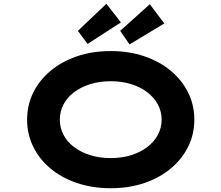

<svg xmlns="http://www.w3.org/2000/svg" viewBox="-20 -986 1172 1016"><path d="M566.5 10Q468.3 10 387.3 -17.5Q306.3 -45 247 -94.5Q187.7 -144 155.6 -210.1Q123.4 -276.1 123.4 -352.9Q123.4 -429.6 155.8 -495.7Q188.3 -561.7 247.6 -611.2Q306.9 -660.7 387.6 -688.2Q468.3 -715.7 565.9 -715.7Q663.1 -715.7 743.8 -688.2Q824.6 -660.7 883.9 -611.2Q943.2 -561.7 975.8 -495.7Q1008.4 -429.6 1008.4 -353.4Q1008.4 -276.1 975.8 -210.1Q943.2 -144 883.9 -94.5Q824.6 -45 743.8 -17.5Q663.1 10 566.5 10ZM565.9 -149.5Q625.2 -149.5 674.4 -165Q723.7 -180.5 759.6 -208.1Q795.6 -235.7 815.5 -272.8Q835.3 -309.8 835.3 -352.9Q835.3 -396 815.5 -433Q795.6 -470 759.6 -497.6Q723.7 -525.2 674.4 -540.7Q625.2 -556.2 565.9 -556.2Q506.7 -556.2 457.2 -540.7Q407.8 -525.2 371.5 -497.6Q335.2 -470 315.9 -433Q296.6 -396 296.6 -352.9Q296.6 -309.8 315.9 -272.8Q335.2 -235.7 371.5 -208.1Q407.8 -180.5 457.2 -165Q506.7 -149.5 565.9 -149.5ZM443.4 -753.4 392.2 -822.7 542.8 -966 619.9 -867.6ZM665.4 -751.1 615.9 -822.7 772.8 -963.7 849.4 -861.9Z"/></svg>

Font: Lexend Zetta
Style: Regular
Weight: 400
Designer: Bonnie Shaver-Troup, Thomas Jockin
Foundry: Lexend
Version: Version 1.007